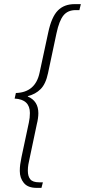

<svg xmlns="http://www.w3.org/2000/svg" viewBox="-20 -780 412 931"><path d="M158 131Q115 131 95.5 107Q76 83 76 49Q76 32 78 17.5Q80 3 84 -17L120 -186Q125 -209 125 -232Q125 -298 51 -302L57 -329Q152 -332 172 -428L214 -623Q230 -698 260.5 -729Q291 -760 342 -760H372L365 -731H347Q309 -731 288 -705.5Q267 -680 254 -619L213 -426Q202 -373 177 -348Q152 -323 115 -314V-312Q166 -290 166 -231Q166 -220 164 -205.5Q162 -191 159 -180L124 -14Q120 3 117.5 17.5Q115 32 115 48Q115 75 127 89.5Q139 104 170 104H188L181 131Z"/></svg>

Font: Noto Serif ExtraCondensed ExtraLight
Style: Italic
Weight: 200
Width: 2
Italic angle: -12°
Designer: Monotype Design Team
Foundry: Monotype Imaging Inc.
Version: Version 2.014; ttfautohint (v1.8.4.7-5d5b)